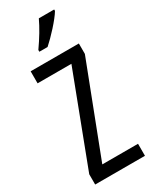

<svg xmlns="http://www.w3.org/2000/svg" viewBox="-239 -997 839 1052"><g transform="rotate(-30 180.5 -471.5)"><path d="M311 -934V-943H214C193 -898 163 -848 125 -794V-783H177C218 -819 286 -892 311 -934ZM341 0V-76H115L335 -648V-714H30V-638H244L26 -65V0Z"/></g></svg>

Font: Noto Sans Sinhala UI ExtraCondensed
Style: Regular
Weight: 400
Width: 2
Designer: Jelle Bosma - Monotype Design Team
Foundry: Monotype Imaging Inc.
Version: Version 2.006